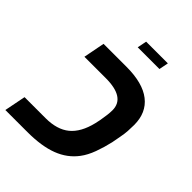

<svg xmlns="http://www.w3.org/2000/svg" viewBox="-229 -886 1001 1001"><g transform="rotate(45 271.0 -385.5)"><path d="M501.5 -274.9Q490.7 -227.5 474.4 -183.1Q458 -138.7 435.1 -108.4Q393.6 -52.7 324.7 -26.4Q255.9 0 150.9 0H-11.2L12.2 -118.2H167Q251.5 -118.2 300 -158Q348.6 -197.8 369.1 -283.2L375.5 -313Q379.9 -337.4 382.3 -357.7Q384.8 -377.9 384.8 -394Q384.8 -487.8 241.2 -487.8H84L106.9 -606H275.9Q396 -606 457.5 -557.9Q519 -509.8 519 -419.9Q519 -399.9 517.6 -375.5Q516.1 -351.1 510.7 -324.2ZM416 -771 405.8 -719.2H245.6L255.9 -771Z"/></g></svg>

Font: Arimo
Style: Bold Italic
Weight: 700
Italic angle: -12°
Designer: Steve Matteson
Foundry: Monotype Imaging Inc.
Version: Version 1.33